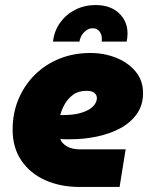

<svg xmlns="http://www.w3.org/2000/svg" viewBox="-20 -741 599 761"><path d="M296 0Q219 0 159 -27Q99 -54 64.5 -105Q30 -156 30 -227Q30 -293 53.5 -348.5Q77 -404 118.5 -445Q160 -486 216 -508.5Q272 -531 338 -531Q393 -531 440.5 -512Q488 -493 517.5 -457.5Q547 -422 547 -372Q547 -324 522 -289Q497 -254 455.5 -232Q414 -210 363 -199.5Q312 -189 259 -189Q249 -189 239 -189Q229 -189 219 -190Q224 -174 244 -161.5Q264 -149 299 -149H478L454 0ZM219 -285Q222 -285 225 -285Q228 -285 231 -285Q269 -285 295 -292Q321 -299 336 -309Q351 -319 357.5 -330.5Q364 -342 364 -352Q364 -364 354.5 -372.5Q345 -381 323 -381Q291 -381 270.5 -366Q250 -351 238 -330.5Q226 -310 221 -292Q220 -290 219.5 -288Q219 -286 219 -285ZM190 -576Q195 -619 218.5 -651.5Q242 -684 278.5 -702.5Q315 -721 359 -721Q425 -721 460 -680Q495 -639 482 -576H383Q385 -590 381.5 -602Q378 -614 369.5 -621.5Q361 -629 347 -629Q328 -629 313 -613Q298 -597 295 -576Z"/></svg>

Font: MuseoModerno Thin Black
Style: Italic
Weight: 900
Italic angle: -9°
Version: Version 1.003